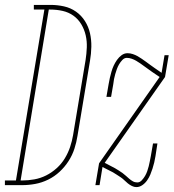

<svg xmlns="http://www.w3.org/2000/svg" viewBox="-89 -755 709 783"><path d="M-69 0V-19H-24L92 -716H49V-735H117Q145 -735 172 -729Q199 -723 221 -707.5Q243 -692 257.5 -669Q272 -646 278 -619.5Q284 -593 283.5 -564.5Q283 -536 278 -507L227 -201Q223 -175 214.5 -148.5Q206 -122 190.5 -98Q175 -74 154 -54.5Q133 -35 107.5 -22.5Q82 -10 55 -5Q28 0 2 0ZM2 -19Q26 -19 51 -23.5Q76 -28 99 -39.5Q122 -51 142 -69Q162 -87 175.5 -109.5Q189 -132 197 -156Q205 -180 209 -204L260 -510Q264 -536 265 -561.5Q266 -587 260.5 -611Q255 -635 242.5 -656Q230 -677 210.5 -691Q191 -705 166.5 -710.5Q142 -716 116 -716H110L-5 -19ZM467 8Q458 8 449 3.5Q440 -1 432.5 -7Q425 -13 418.5 -19.5Q412 -26 404 -31.5Q396 -37 388 -42Q380 -47 372 -52L329 -74L317 0H300L315 -89L562 -441L531 -462Q523 -468 515 -473.5Q507 -479 499 -485Q491 -491 483 -496.5Q475 -502 466.5 -507Q458 -512 448 -515.5Q438 -519 428 -519Q418 -519 410 -510.5Q402 -502 396.5 -492.5Q391 -483 387.5 -473Q384 -463 381 -453Q378 -443 376 -432.5Q374 -422 373 -412L364 -360H345L354 -412Q356 -425 359 -437.5Q362 -450 365.5 -462.5Q369 -475 374.5 -487Q380 -499 388 -510.5Q396 -522 407 -530Q418 -538 431 -538Q442 -538 452.5 -534.5Q463 -531 472 -526Q481 -521 489.5 -515Q498 -509 506.5 -503Q515 -497 523.5 -490.5Q532 -484 541 -478L570 -458L582 -530H599L584 -441L338 -91L380 -69Q388 -64 395.5 -59.5Q403 -55 410.5 -49.5Q418 -44 424.5 -38Q431 -32 438 -26Q445 -20 453 -15.5Q461 -11 471 -11Q481 -11 489 -19.5Q497 -28 502.5 -37.5Q508 -47 511.5 -57Q515 -67 517.5 -77Q520 -87 522 -97.5Q524 -108 526 -118L535 -170H553L545 -118Q543 -105 540 -92.5Q537 -80 533 -67.5Q529 -55 524 -43Q519 -31 511 -19.5Q503 -8 491.5 0Q480 8 467 8Z"/></svg>

Font: Iosevka Slab Thin Extended
Style: Italic
Weight: 100
Width: 7
Italic angle: -9°
Monospace: yes
Designer: Belleve Invis
Foundry: Belleve Invis
Version: Version 11.1.0; ttfautohint (v1.8.3)